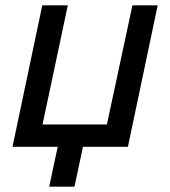

<svg xmlns="http://www.w3.org/2000/svg" viewBox="-20 -552 640 722"><path d="M165 150 197 0H27L139 -532H235L140 -84H382L478 -532H573L461 0H292L260 150Z"/></svg>

Font: Geist Mono Medium
Style: Italic
Weight: 500
Italic angle: -12°
Monospace: yes
Designer: Basement.studio, Andrés Briganti, Mateo Zaragoza
Foundry: Basement.studio, Vercel, Andrés Briganti, Guido Ferreyra, Mateo Zaragoza
Version: Version 1.500; ttfautohint (v1.8.4.7-5d5b)